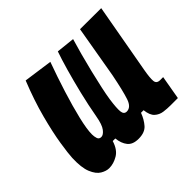

<svg xmlns="http://www.w3.org/2000/svg" viewBox="-132 -684 851 851"><g transform="rotate(-45 293.0 -258.5)"><path d="M108.9 9.8Q90.3 9.8 69.8 -2.4Q49.3 -14.6 35.9 -46.9Q22.5 -79.1 24.9 -138.7Q25.9 -163.6 34.9 -221.4Q43.9 -279.3 64.9 -358.9Q85.9 -438.5 121.6 -527.3L257.3 -508.3Q232.4 -439.9 210.2 -369.4Q188 -298.8 174.1 -240.5Q160.2 -182.1 160.2 -150.4Q160.2 -136.7 164.1 -124.8Q168 -112.8 181.6 -112.8Q194.8 -112.8 208.7 -130.9Q222.7 -148.9 230.5 -194.3Q241.2 -254.4 256.1 -315.7Q271 -377 286.1 -429.9Q301.3 -482.9 313.5 -517.6L399.9 -508.3Q390.1 -476.1 378.9 -434.6Q367.7 -393.1 357.2 -350.1Q346.7 -307.1 338.4 -268.8Q330.1 -230.5 326.2 -204.1Q319.3 -155.3 321.5 -134Q323.7 -112.8 341.3 -112.8Q368.2 -112.8 380.9 -150.6Q393.6 -188.5 410.2 -272L452.6 -517.6L585 -517.1L525.9 -187Q518.6 -145.5 520.3 -126.2Q522 -106.9 544.4 -106.9H563L543.5 4.9H497.6Q477.1 4.9 455.3 2Q433.6 -1 417.7 -15.4Q401.9 -29.8 397.9 -64.5H381.8Q370.1 -33.2 351.1 -11.7Q332 9.8 293 9.8Q256.8 9.8 240.5 -10.7Q224.1 -31.2 220.7 -64.5H204.6Q191.9 -22.9 164.3 -6.6Q136.7 9.8 108.9 9.8Z"/></g></svg>

Font: Cascadia Code PL
Style: Bold Italic
Weight: 700
Italic angle: -10°
Monospace: yes
Designer: Aaron Bell
Foundry: Saja Typeworks
Version: Version 2404.023; ttfautohint (v1.8.4)